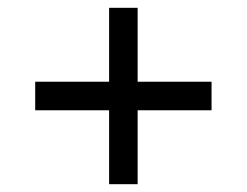

<svg xmlns="http://www.w3.org/2000/svg" viewBox="-20 -568 632 491"><path d="M259 -286H70V-359H259V-548H332V-359H521V-286H332V-97H259Z"/></svg>

Font: hexlkorean05
Style: Book
Weight: 400
Designer: Jelle Bosma - Monotype Design Team
Foundry: Monotype Imaging Inc.
Version: Version 2.003